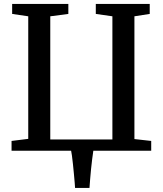

<svg xmlns="http://www.w3.org/2000/svg" viewBox="-20 -763 824 972"><path d="M433 188.5H360Q360 182 358.2 162.5Q356.5 143 354.2 117.5Q352 92 349.2 67Q346.5 42 344 23.5Q341.5 5 340 0H38.5V-49.5L123 -60V-680.5L41.5 -692.5V-743H326V-692.5L234.5 -680.5V-57H549V-680.5L465 -692.5V-743H738V-692.5L660.5 -680.5V-59L745.5 -49.5V0H452.5Q449.5 20 446.5 43.8Q443.5 67.5 441 92.5Q438.5 117.5 436.5 142.2Q434.5 167 433 188.5Z"/></svg>

Font: Merriweather 24pt Medium
Style: Regular
Weight: 500
Designer: Eben Sorkin
Foundry: Eben Sorkin
Version: Version 2.100